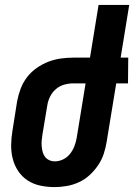

<svg xmlns="http://www.w3.org/2000/svg" viewBox="-20 -755 547 783"><path d="M203 8Q173 8 144.5 2Q116 -4 93 -19Q70 -34 54.5 -57Q39 -80 32 -107.5Q25 -135 25.5 -164.5Q26 -194 31 -223L50 -343Q55 -369 64.5 -394Q74 -419 90.5 -440.5Q107 -462 130 -478Q153 -494 178 -503.5Q203 -513 229 -516.5Q255 -520 280 -520H347L382 -735H507L472 -520H503L502 -415H454L415 -177Q411 -152 403 -127.5Q395 -103 380 -81Q365 -59 345.5 -41Q326 -23 302 -12Q278 -1 252.5 3.5Q227 8 203 8ZM204 -97Q221 -97 237.5 -105Q254 -113 265.5 -127.5Q277 -142 283.5 -159Q290 -176 293 -194L329 -415H279Q261 -415 242.5 -410Q224 -405 209 -392.5Q194 -380 185 -362.5Q176 -345 173 -326L153 -206Q151 -194 150 -182Q149 -170 150 -158.5Q151 -147 154 -135.5Q157 -124 163.5 -115.5Q170 -107 180.5 -102Q191 -97 204 -97Z"/></svg>

Font: Iosevka Term Curly Extrabold
Style: Italic
Weight: 800
Italic angle: -9°
Designer: Belleve Invis
Foundry: Belleve Invis
Version: Version 32.3.0